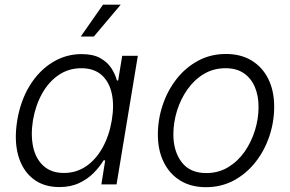

<svg xmlns="http://www.w3.org/2000/svg" viewBox="-20 -778 1225 810"><path d="M230.5 11.2Q163.6 11.2 118.9 -24.2Q74.2 -59.6 56.6 -123Q39.1 -186.5 52.7 -270Q66.9 -354.5 105.7 -417.2Q144.5 -480 201.2 -514.9Q257.8 -549.8 324.2 -549.8Q372.6 -549.8 402.8 -533Q433.1 -516.1 449.7 -490.5Q466.3 -464.8 473.1 -438.5H478.5L495.6 -542.5H561.5L471.7 0H407.7L423.8 -101.6H417Q400.9 -74.7 375.5 -48.8Q350.1 -22.9 314.2 -5.9Q278.3 11.2 230.5 11.2ZM249.5 -48.3Q302.2 -48.3 343.8 -76.9Q385.3 -105.5 413.1 -155.8Q440.9 -206.1 451.7 -271Q462.4 -335.4 451.2 -385Q439.9 -434.6 407.7 -462.4Q375.5 -490.2 323.2 -490.2Q269.5 -490.2 227.3 -461.4Q185.1 -432.6 157.5 -383.1Q129.9 -333.5 119.1 -271Q108.9 -207.5 120.1 -157.2Q131.3 -106.9 164.1 -77.6Q196.8 -48.3 249.5 -48.3ZM320.8 -624 414.6 -758.3H489.3L376 -624Z M848.6 11.7Q786.1 11.7 740.7 -16.1Q695.3 -43.9 670.7 -94Q646 -144 646 -210.4Q646 -273.9 666.3 -334.7Q686.5 -395.5 724.4 -444.1Q762.2 -492.7 815.2 -521.5Q868.2 -550.3 933.6 -550.3Q996.1 -550.3 1041.7 -522.5Q1087.4 -494.6 1112.1 -444.6Q1136.7 -394.5 1136.7 -328.1Q1136.7 -263.7 1116.2 -202.9Q1095.7 -142.1 1057.6 -93.8Q1019.5 -45.4 966.6 -16.8Q913.6 11.7 848.6 11.7ZM850.1 -47.9Q901.9 -47.9 942.9 -72.8Q983.9 -97.7 1012.2 -138.4Q1040.5 -179.2 1055.7 -228.5Q1070.8 -277.8 1070.8 -326.7Q1070.8 -374 1055.2 -410.9Q1039.6 -447.8 1008.8 -469Q978 -490.2 931.6 -490.2Q880.9 -490.2 840.3 -466.1Q799.8 -441.9 771 -401.1Q742.2 -360.4 726.8 -310.8Q711.4 -261.2 711.4 -210.9Q711.4 -140.1 746.3 -94Q781.2 -47.9 850.1 -47.9Z"/></svg>

Font: Inter 16pt Light
Style: Italic
Weight: 300
Italic angle: -9.3988°
Version: Version 4.001;git-66647c0bb